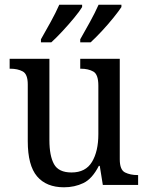

<svg xmlns="http://www.w3.org/2000/svg" viewBox="-20 -786 629 816"><path d="M252 10Q177 10 137.5 -36.5Q98 -83 98 -186V-427Q98 -471 76.5 -482.5Q55 -494 24 -494H21V-536H190V-190Q190 -124 209.5 -88.5Q229 -53 284 -53Q344 -53 371 -98Q398 -143 398 -216V-422Q398 -470 376.5 -482Q355 -494 324 -494H321V-536H489V-109Q489 -64 511.5 -53Q534 -42 564 -42H567V0H417L404 -81H400Q372 -26 334.5 -8Q297 10 252 10ZM321 -619Q341 -654 362.5 -693Q384 -732 399 -766H496V-756Q485 -739 462 -710.5Q439 -682 412.5 -653.5Q386 -625 365 -606H321ZM154 -619Q174 -654 195.5 -693Q217 -732 232 -766H329V-756Q319 -739 295.5 -710.5Q272 -682 245.5 -653.5Q219 -625 198 -606H154Z"/></svg>

Font: Noto Serif Myanmar SemiCondensed
Style: Regular
Weight: 400
Width: 4
Designer: Ben Mitchell and the Monotype Design Team
Foundry: Monotype Imaging Inc.
Version: Version 2.106; ttfautohint (v1.8.4.7-5d5b)